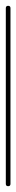

<svg xmlns="http://www.w3.org/2000/svg" viewBox="-20 -640 56 660"><path d="M0 -8H16V-612H0ZM8 -16Q4 -16 2 -14Q0 -12 0 -8Q0 -4 2 -2Q4 0 8 0Q12 0 14 -2Q16 -4 16 -8Q16 -12 14 -14Q12 -16 8 -16ZM8 -620Q4 -620 2 -618Q0 -616 0 -612Q0 -608 2 -606Q4 -604 8 -604Q12 -604 14 -606Q16 -608 16 -612Q16 -616 14 -618Q12 -620 8 -620Z"/></svg>

Font: Wavefont ExtraLight
Style: Regular
Weight: 250
Version: Version 3.004;gftools[0.9.33]